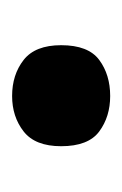

<svg xmlns="http://www.w3.org/2000/svg" viewBox="39 -514 206 325"><g transform="rotate(90 142.5 -352.0)"><path d="M57 -352Q57 -398 82 -416.5Q107 -435 143 -435Q178 -435 203 -416.5Q228 -398 228 -352Q228 -308 203 -288.5Q178 -269 143 -269Q107 -269 82 -288.5Q57 -308 57 -352Z"/></g></svg>

Font: Noto Sans New Tai Lue
Style: Bold
Weight: 700
Version: Version 2.003